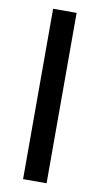

<svg xmlns="http://www.w3.org/2000/svg" viewBox="-83 -750 410 789"><g transform="rotate(10 122.0 -355.5)"><path d="M170.9 0H72.8V-710.9H170.9Z"/></g></svg>

Font: Franco
Style: Regular
Weight: 400
Designer: Google
Version: Version 1.200311; 2013